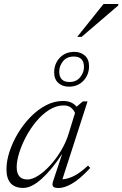

<svg xmlns="http://www.w3.org/2000/svg" viewBox="-20 -936 616 966"><path d="M248 -27 293 -162Q240.5 -82 189.5 -36.2Q138.5 9.5 97 9.5Q12.5 9.5 12.5 -85Q12.5 -126 27.8 -172.8Q43 -219.5 70 -264.8Q97 -310 133 -347Q169 -384 210.8 -406Q252.5 -428 297 -428Q321.5 -428 338 -420.2Q354.5 -412.5 366.5 -398.5L367 -400.5L397 -426H420.5L294 -34Q317.5 -34.5 349.2 -49.2Q381 -64 423 -103L434 -91Q381 -34 342.2 -12Q303.5 10 274.5 10Q252 10 246.5 1.2Q241 -7.5 248 -27ZM64 -95.5Q64 -33 118 -33Q142 -33 172 -52Q202 -71 232.2 -104Q262.5 -137 287.5 -178.8Q312.5 -220.5 326 -265.5L357.5 -368Q349.5 -385 336 -395.2Q322.5 -405.5 300 -405.5Q263 -405.5 228 -383.5Q193 -361.5 163.2 -326Q133.5 -290.5 111.2 -248.8Q89 -207 76.5 -166.5Q64 -126 64 -95.5ZM354 -675Q386.5 -675 407.2 -656.2Q428 -637.5 428 -603Q428 -560 400 -530Q372 -500 326.5 -500Q294 -500 273.2 -518.8Q252.5 -537.5 252.5 -572Q252.5 -615 280.5 -645Q308.5 -675 354 -675ZM329.5 -523.5Q364 -523.5 383.2 -547.2Q402.5 -571 402.5 -599Q402.5 -651.5 351 -651.5Q316 -651.5 297 -627.8Q278 -604 278 -576Q278 -523.5 329.5 -523.5ZM368.5 -750.5 501 -916H575.5L575 -908.5L390.5 -750.5Z"/></svg>

Font: Newsreader 16pt Light
Style: Italic
Weight: 300
Italic angle: -17°
Designer: Hugues Gentile
Foundry: Production Type
Version: Version 1.003; ttfautohint (v1.8.3)